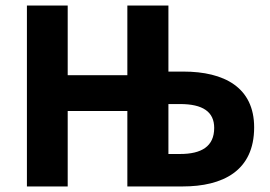

<svg xmlns="http://www.w3.org/2000/svg" viewBox="-20 -672 973 692"><path d="M77 0H224V-272H439V0H638C783 0 896 -56 896 -213C896 -357 788 -414 641 -414H587V-652H439V-401H224V-652H77ZM587 -117V-297H629C711 -297 752 -269 752 -211C752 -144 706 -117 629 -117Z"/></svg>

Font: Giro Sans Regular
Style: Bold
Weight: 700
Designer: Paul D. Hunt
Foundry: Adobe Systems Incorporated
Version: Version 1.000;PS 1.0;hotconv 1.0.88;makeotf.lib2.5.647800